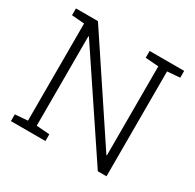

<svg xmlns="http://www.w3.org/2000/svg" viewBox="-154 -880 1067 1049"><g transform="rotate(30 379.0 -355.5)"><path d="M37.6 0V-42.5L117.2 -48.8V-661.6L37.6 -668V-710.9H176.3L582.5 -99.6L585.4 -100.6V-661.6L502.4 -668V-710.9H720.2V-668L640.6 -661.6V0H585.9L175.3 -613.8L172.4 -612.8V-48.8L255.4 -42.5V0Z"/></g></svg>

Font: Roboto Slab Light
Style: Regular
Weight: 300
Designer: Google
Version: Version 2.000; ttfautohint (v1.8.1.43-b0c9)